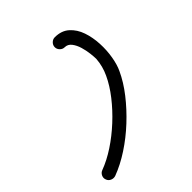

<svg xmlns="http://www.w3.org/2000/svg" viewBox="-171 -679 817 817"><g transform="rotate(-45 237.0 -270.5)"><path d="M260 -541Q260 -553 269 -562Q278 -571 290 -571Q330 -571 355 -548.5Q380 -526 392 -491Q404 -456 406 -415.5Q408 -375 401.5 -337.5Q395 -300 383 -275Q362 -229 326 -183Q290 -137 245.5 -95.5Q201 -54 152 -22Q103 10 55 28Q43 32 31.5 27Q20 22 16 11Q11 -1 16.5 -12.5Q22 -24 33 -28Q76 -44 120 -73Q164 -102 204.5 -139.5Q245 -177 277.5 -218.5Q310 -260 329 -301Q347 -339 350 -381Q350 -393 347.5 -414.5Q345 -436 338.5 -458Q332 -480 320 -495.5Q308 -511 290 -511Q278 -511 269 -520Q260 -529 260 -541Z"/></g></svg>

Font: FRB American Cursive Guidelines Arrows
Style: Bold Italic
Weight: 700
Italic angle: -25°
Version: Version 2.0;Modular Font Editor K font №1